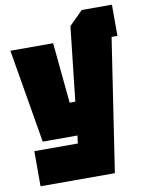

<svg xmlns="http://www.w3.org/2000/svg" viewBox="-92 -765 734 969"><g transform="rotate(-10 275.0 -280.0)"><path d="M36 140V-40H259L264 -80H86L5 -560H224L254 -250H283L325 -630L395 -700H550V-540H520L417 140Z"/></g></svg>

Font: Tektur Condensed Black
Style: Regular
Weight: 900
Width: 3
Designer: Adam Jagosz
Foundry: Adam Jagosz
Version: Version 1.005;gftools[0.9.30]